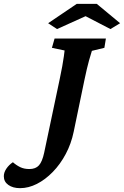

<svg xmlns="http://www.w3.org/2000/svg" viewBox="-172 -772 640 990"><path d="M208 -92.8Q195.3 -31.2 167 22Q138.7 75.2 100.1 114.7Q61.5 154.3 18.1 176.3Q-25.4 198.2 -68.4 198.2Q-105.5 198.2 -128.9 181.6Q-152.3 165 -152.3 136.7Q-152.3 117.2 -139.2 97.7Q-126 78.1 -105.5 64.5Q-87.9 80.1 -67.9 89.8Q-47.9 99.6 -20.5 99.6Q11.7 99.6 28.8 80.6Q45.9 61.5 55.7 15.6L135.7 -363.3Q143.6 -399.4 148.9 -429.7Q154.3 -460 157.2 -481Q160.2 -502 161.1 -511.7L95.7 -525.4L109.4 -573.2H374L366.2 -525.4L301.8 -509.8Q297.9 -499 287.1 -460.4Q276.4 -421.9 263.7 -361.3ZM447.3 -652.3 397.5 -622.1 239.3 -704.1H303.7L122.1 -622.1L76.2 -652.3L223.6 -752H327.1Z"/></svg>

Font: Crimson Pro
Style: Bold Italic
Weight: 700
Italic angle: -12°
Designer: Jacques Le Bailly
Foundry: Baron von Fonthausen
Version: Version 1.003